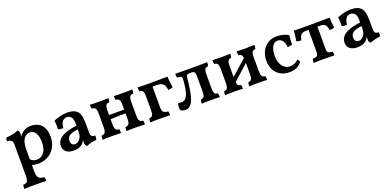

<svg xmlns="http://www.w3.org/2000/svg" viewBox="-0 -1307 4888 2392"><g transform="rotate(-20 2444.0 -111.0)"><path d="M305 9C463 9 567 -103 567 -257C567 -401 491 -467 375 -467C311 -467 260 -430 240 -403C234 -397 227 -388 220 -375C224 -391 227 -403 227 -417C227 -448 217 -461 202 -467C171 -451 103 -435 46 -433C38 -420 36 -404 36 -386C101 -383 110 -362 110 -310V98C110 172 94 189 41 192C37 206 36 222 36 245C67 243 133 242 187 242C239 242 295 243 328 245C328 225 327 206 322 192C253 188 227 168 227 81V-3C253 4 275 9 305 9ZM340 -394C404 -394 442 -327 442 -233C442 -77 361 -44 308 -44C273 -44 249 -57 227 -79V-214C227 -347 285 -394 340 -394Z M1094 -78C1042 -81 1034 -97 1034 -158V-256C1034 -347 1022 -394 991 -426C967 -449 928 -467 864 -467C806 -467 734 -451 679 -425C686 -389 687 -344 684 -310C700 -303 728 -301 752 -301C755 -350 774 -415 836 -415C858 -415 879 -407 895 -388C912 -367 916 -343 916 -274C816 -260 647 -231 647 -102C647 -33 696 7 783 7C833 7 869 -6 894 -28C911 -42 924 -61 933 -82C931 -70 930 -58 930 -49C930 -15 939 2 958 9C996 -9 1046 -21 1087 -23C1094 -39 1096 -60 1094 -78ZM916 -194C916 -103 864 -63 822 -63C793 -63 769 -82 769 -126C769 -199 841 -215 916 -226Z M1659 -137V-321C1659 -389 1677 -408 1718 -408C1723 -423 1724 -439 1724 -461C1694 -459 1647 -458 1600 -458C1554 -458 1508 -459 1479 -461C1479 -439 1480 -423 1485 -408C1525 -408 1543 -389 1543 -321V-259H1343V-321C1343 -389 1361 -408 1401 -408C1406 -423 1407 -439 1407 -461C1378 -459 1332 -458 1286 -458C1239 -458 1192 -459 1162 -461C1162 -439 1163 -423 1169 -408C1209 -408 1228 -389 1228 -321V-137C1228 -69 1209 -50 1169 -50C1163 -35 1162 -19 1162 3C1192 1 1239 0 1286 0C1332 0 1378 1 1407 3C1407 -19 1406 -35 1401 -50C1361 -50 1343 -69 1343 -137V-203C1396 -208 1486 -209 1543 -209V-137C1543 -69 1525 -50 1485 -50C1480 -35 1479 -19 1479 3C1508 1 1554 0 1600 0C1647 0 1694 1 1724 3C1724 -19 1723 -35 1718 -50C1677 -50 1659 -69 1659 -137Z M2190 -460C2153 -459 2090 -458 1971 -458C1903 -458 1836 -459 1794 -461C1794 -439 1795 -423 1801 -408C1839 -408 1855 -389 1855 -321V-137C1855 -69 1839 -50 1801 -50C1795 -35 1794 -19 1794 3C1823 1 1869 0 1914 0C1959 0 2016 1 2058 3C2058 -15 2057 -35 2052 -50C1994 -53 1973 -71 1973 -130V-407H2025C2119 -407 2135 -364 2143 -301C2169 -301 2192 -307 2207 -316C2197 -365 2192 -427 2190 -460Z M2262 7C2366 7 2392 -140 2414 -336C2420 -394 2421 -407 2475 -407C2529 -407 2538 -394 2538 -336V-137C2538 -69 2521 -50 2483 -50C2478 -35 2477 -19 2477 3C2506 1 2551 0 2597 0C2642 0 2688 1 2717 3C2717 -19 2716 -35 2710 -50C2672 -50 2656 -69 2656 -137V-321C2656 -389 2672 -408 2710 -408C2716 -423 2717 -439 2717 -461C2683 -459 2627 -458 2503 -458C2394 -458 2330 -459 2293 -460C2293 -442 2294 -424 2299 -408C2363 -404 2366 -397 2361 -341C2348 -191 2322 -100 2249 -100C2238 -100 2218 -102 2203 -106C2194 -83 2190 -41 2196 -15C2208 -4 2233 7 2262 7Z M3283 -137V-321C3283 -389 3299 -408 3337 -408C3342 -423 3344 -439 3344 -461C3314 -459 3269 -458 3224 -458C3179 -458 3135 -459 3107 -461C3107 -439 3108 -423 3113 -408C3143 -408 3160 -395 3165 -353L2963 -173V-321C2963 -389 2979 -408 3016 -408C3022 -423 3023 -439 3023 -461C2994 -459 2950 -458 2906 -458C2861 -458 2815 -459 2786 -461C2786 -439 2787 -423 2793 -408C2831 -408 2847 -389 2847 -321V-137C2847 -69 2831 -50 2793 -50C2787 -35 2786 -19 2786 3C2815 1 2861 0 2906 0C2950 0 2994 1 3023 3C3023 -19 3022 -35 3016 -50C2986 -50 2969 -63 2965 -105L3167 -286V-137C3167 -69 3150 -50 3113 -50C3108 -35 3107 -19 3107 3C3135 1 3179 0 3224 0C3269 0 3314 1 3344 3C3344 -19 3342 -35 3337 -50C3299 -50 3283 -69 3283 -137Z M3639 9C3715 9 3770 -18 3806 -68C3803 -84 3793 -98 3781 -106C3754 -75 3716 -58 3673 -58C3580 -58 3534 -148 3534 -242C3534 -348 3571 -413 3631 -413C3683 -413 3718 -371 3724 -294C3744 -294 3770 -296 3786 -305C3786 -348 3788 -385 3795 -424C3755 -452 3702 -467 3636 -467C3491 -467 3415 -347 3415 -227C3415 -69 3520 9 3639 9Z M4340 -460C4282 -459 4205 -458 4103 -458C3994 -458 3924 -458 3865 -460C3865 -424 3858 -373 3849 -326C3868 -316 3887 -314 3912 -314C3926 -379 3942 -406 4010 -406H4041V-121C4041 -61 4026 -52 3967 -49C3963 -35 3960 -13 3960 3C3992 1 4054 0 4106 0C4156 0 4204 1 4236 3C4236 -14 4234 -36 4230 -49C4171 -52 4159 -62 4159 -121V-406H4200C4258 -406 4279 -381 4288 -314C4312 -314 4334 -317 4352 -326C4343 -378 4339 -424 4340 -460Z M4855 -78C4803 -81 4795 -97 4795 -158V-256C4795 -347 4783 -394 4752 -426C4728 -449 4689 -467 4625 -467C4567 -467 4495 -451 4440 -425C4447 -389 4448 -344 4445 -310C4461 -303 4489 -301 4513 -301C4516 -350 4535 -415 4597 -415C4619 -415 4640 -407 4656 -388C4673 -367 4677 -343 4677 -274C4577 -260 4408 -231 4408 -102C4408 -33 4457 7 4544 7C4594 7 4630 -6 4655 -28C4672 -42 4685 -61 4694 -82C4692 -70 4691 -58 4691 -49C4691 -15 4700 2 4719 9C4757 -9 4807 -21 4848 -23C4855 -39 4857 -60 4855 -78ZM4677 -194C4677 -103 4625 -63 4583 -63C4554 -63 4530 -82 4530 -126C4530 -199 4602 -215 4677 -226Z"/></g></svg>

Font: Vollkorn Semibold
Style: Regular
Weight: 600
Designer: Friedrich Althausen
Foundry: Friedrich Althausen
Version: Version 4.015;PS 004.015;hotconv 1.0.88;makeotf.lib2.5.64775